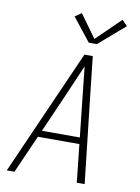

<svg xmlns="http://www.w3.org/2000/svg" viewBox="-103 -1039 806 1107"><g transform="rotate(10 300.0 -485.5)"><path d="M16 0 341 -735H390L417 -490L472 0H426L402 -222H159L61 0ZM176 -260H398L373 -490Q368 -535 363.5 -579.5Q359 -624 354 -669Q335 -624 315.5 -579.5Q296 -535 277 -490ZM354 -807 247 -942 285 -968 382 -834 523 -971 554 -939 401 -807Z"/></g></svg>

Font: Iosevka SS04 XLt Ex
Style: Italic
Weight: 200
Width: 7
Italic angle: -9°
Monospace: yes
Designer: Belleve Invis
Foundry: Belleve Invis
Version: Version 19.0.0; ttfautohint (v1.8.4)